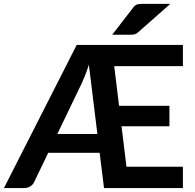

<svg xmlns="http://www.w3.org/2000/svg" viewBox="-30 -950 983 970"><path d="M0 0ZM894 -616H547L571.5 -415.5H826V-312H584L609 -107.5H894V0H495.5L473.5 -178H213.5L142.5 -30Q136 -16.5 123 -8.2Q110 0 92 0H-10L357.5 -723H894ZM259.5 -273H462L419 -623Q411 -597.5 402.2 -575Q393.5 -552.5 385 -533.5ZM830.5 -930.5 668.5 -787.5Q658.5 -778.5 649.5 -776.5Q640.5 -774.5 626.5 -774.5H537L641.5 -910Q646.5 -917 651.5 -921.2Q656.5 -925.5 662.5 -927.5Q668.5 -929.5 675.8 -930Q683 -930.5 693 -930.5Z"/></svg>

Font: Lato
Style: Bold
Weight: 700
Designer: Lukasz Dziedzic
Foundry: tyPoland Lukasz Dziedzic
Version: Version 2.007; 2014-02-27